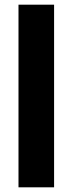

<svg xmlns="http://www.w3.org/2000/svg" viewBox="-20 -800 310 820"><path d="M59 -780H211V0H59Z"/></svg>

Font: Jost*
Style: Bold
Weight: 700
Version: Version 3.7